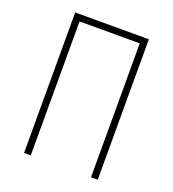

<svg xmlns="http://www.w3.org/2000/svg" viewBox="-124 -762 770 857"><g transform="rotate(20 261.0 -333.5)"><path d="M437 0H405V-636H119V0H87V-667H437Z"/></g></svg>

Font: Zector
Style: Regular
Weight: 400
Designer: GGBot
Version: 0.72